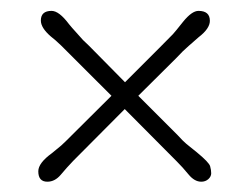

<svg xmlns="http://www.w3.org/2000/svg" viewBox="-20 -455 472 360"><path d="M56.6 -416.5Q56.6 -434.6 76.7 -434.6Q90.8 -434.6 109.4 -409.7Q110.8 -407.7 115.2 -402.8L135.7 -379.9Q141.6 -374 147 -369.1L214.4 -300.8Q255.4 -341.8 278.1 -364.5Q300.8 -387.2 304.2 -390.9Q307.6 -394.5 311 -398.9Q314.5 -403.3 323.2 -414.1Q339.8 -434.6 352.1 -434.6Q373.5 -434.6 373.5 -416Q373.5 -401.4 352.5 -385.3L334 -369.1Q323.7 -360.4 309.6 -345.2L239.3 -275.4L313 -201.7Q323.7 -189.9 329.6 -185.1L349.1 -169.4Q372.1 -150.4 374 -143.3Q376 -136.2 376 -130.1Q376 -124 370.6 -119.1Q365.2 -114.3 357.4 -114.3Q344.7 -114.3 333.5 -127.9Q322.3 -141.6 311.5 -152.3L213.9 -250.5L117.2 -153.3Q105 -140.6 94 -127.4Q83 -114.3 68.8 -114.3Q51.8 -114.3 51.8 -133.8Q51.8 -149.4 77.6 -168Q82.5 -172.4 86.7 -175.5Q90.8 -178.7 94.7 -182.1Q98.6 -185.5 103 -189.9L189 -275.4L94.7 -369.6Q82.5 -381.3 75.2 -386.7Q56.6 -402.8 56.6 -416.5Z"/></svg>

Font: Limelight
Style: Regular
Weight: 400
Designer: Nicole Fally
Foundry: Nicole Fally
Version: Version 1.002